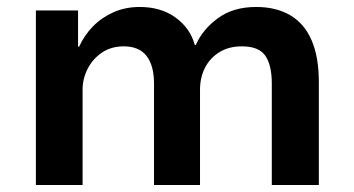

<svg xmlns="http://www.w3.org/2000/svg" viewBox="-20 -531 1016 551"><path d="M83 0V-501H204V-397H207Q222 -430 247 -455.5Q272 -481 306 -496Q340 -511 381 -511Q442 -511 484 -480.5Q526 -450 539 -402H542Q561 -446 605 -478.5Q649 -511 715 -511Q772 -511 812.5 -487.5Q853 -464 874 -416Q895 -368 895 -295V0H760V-291Q760 -344 741.5 -371Q723 -398 674 -398Q637 -398 610 -381.5Q583 -365 568.5 -337Q554 -309 554 -273V0H422V-291Q422 -343 400.5 -370.5Q379 -398 335 -398Q299 -398 272.5 -380Q246 -362 231.5 -333.5Q217 -305 217 -274V0Z"/></svg>

Font: Nunito Sans 7pt
Style: Bold
Weight: 700
Designer: Vernon Adams
Foundry: Vernon Adams
Version: Version 3.101;gftools[0.9.27]